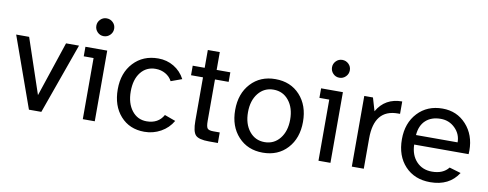

<svg xmlns="http://www.w3.org/2000/svg" viewBox="-62 -1015 3375 1327"><g transform="rotate(10 1626.0 -351.5)"><path d="M177 0 0 -496H91L221 -110L350 -496H441L264 0Z M535 -653Q535 -678 553 -696.5Q571 -715 597 -715Q623 -715 641.5 -697Q660 -679 660 -653Q660 -627 641.5 -608.5Q623 -590 597 -590Q571 -590 553 -608.5Q535 -627 535 -653ZM555 0V-429H486V-496H639V0Z M1186 -99Q1156 -47 1103 -17.5Q1050 12 988 12Q884 12 820.5 -59Q757 -130 757 -246Q757 -361 823.5 -432.5Q890 -504 997 -504Q1057 -504 1106.5 -474.5Q1156 -445 1184 -392L1107 -364Q1091 -395 1060 -412.5Q1029 -430 991 -430Q926 -430 887 -380.5Q848 -331 848 -247Q848 -164 887.5 -113Q927 -62 991 -62Q1073 -62 1109 -127Z M1407 -138Q1407 -98 1416.5 -86Q1426 -74 1458 -74H1503V0H1440Q1369 0 1346 -24Q1323 -48 1323 -124V-429H1239V-496H1323V-621H1407V-496H1503V-429H1407Z M1712 -379Q1671 -328 1671 -246Q1671 -164 1712 -113Q1753 -62 1819 -62Q1885 -62 1926 -113Q1967 -164 1967 -246Q1967 -328 1926 -379Q1885 -430 1819 -430Q1753 -430 1712 -379ZM1819 12Q1713 12 1647 -59.5Q1581 -131 1581 -246Q1581 -361 1647 -432.5Q1713 -504 1819 -504Q1926 -504 1991.5 -432.5Q2057 -361 2057 -246Q2057 -131 1991.5 -59.5Q1926 12 1819 12Z M2189 -653Q2189 -678 2207 -696.5Q2225 -715 2251 -715Q2277 -715 2295.5 -697Q2314 -679 2314 -653Q2314 -627 2295.5 -608.5Q2277 -590 2251 -590Q2225 -590 2207 -608.5Q2189 -627 2189 -653ZM2209 0V-429H2140V-496H2293V0Z M2443 0V-496H2504L2531 -404Q2588 -504 2708 -504V-417H2693Q2527 -417 2527 -213V0Z M3134 -292Q3134 -350 3092.5 -391Q3051 -432 2992 -432Q2926 -432 2886.5 -395.5Q2847 -359 2842 -292ZM3191 -87Q3128 12 2994 12Q2884 12 2817.5 -59Q2751 -130 2751 -247Q2751 -361 2818 -432.5Q2885 -504 2992 -504Q3093 -504 3158.5 -432Q3224 -360 3224 -250Q3224 -232 3223 -225H2841Q2843 -151 2885 -106.5Q2927 -62 2994 -62Q3072 -62 3110 -111Z"/></g></svg>

Font: Atkinson Hyperlegible Pro
Style: Regular
Weight: 400
Designer: Elliott Scott, Megan Eiswerth, Linus Boman, Theodore Petrosky, Jacob Perez
Foundry: Braille Institute
Version: Version 1.5.1